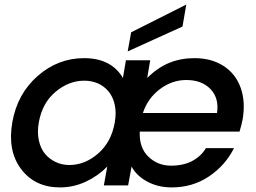

<svg xmlns="http://www.w3.org/2000/svg" viewBox="-20 -816 1128 845"><path d="M799.8 -463.9Q737.3 -463.9 683.8 -423.8Q630.4 -383.8 608.9 -318.8H935.1Q944.8 -383.8 906.5 -423.8Q868.2 -463.9 799.8 -463.9ZM1009.8 -164.1Q971.7 -87.9 899.7 -39.6Q827.6 8.8 735.8 8.8Q675.8 8.8 628.4 -16.6Q581.1 -42 559.1 -83L543.9 0H437L452.1 -83Q412.1 -42 357.9 -16.6Q303.7 8.8 244.1 8.8Q133.8 8.8 73 -71.8Q12.2 -152.3 34.2 -277.8Q56.2 -403.3 145.8 -481.7Q235.4 -560.1 350.1 -560.1Q469.2 -560.1 521 -473.1L534.2 -550.8H641.1L627.9 -473.1Q674.8 -519 725.3 -539.6Q775.9 -560.1 835.9 -560.1Q911.1 -560.1 964.4 -525.4Q1017.6 -490.7 1039.3 -429.4Q1061 -368.2 1047.9 -291Q1043.9 -269 1034.2 -236.8H595.2Q591.8 -166.5 632.8 -126.7Q673.8 -86.9 732.9 -86.9Q787.6 -86.9 826.7 -107.9Q865.7 -128.9 886.2 -164.1ZM150.9 -277.8Q143.1 -234.4 150.9 -198.2Q158.7 -162.1 178.2 -138.9Q197.8 -115.7 225.3 -102.8Q252.9 -89.8 285.2 -89.8Q353.5 -89.8 411.6 -140.1Q469.7 -190.4 484.9 -275.9Q492.7 -320.3 485.1 -354.7Q477.5 -389.2 458.3 -412.8Q439 -436.5 411.4 -448.7Q383.8 -460.9 351.1 -460.9Q282.7 -460.9 224.4 -411.9Q166 -362.8 150.9 -277.8ZM557.1 -673.8 799.8 -795.9 783.2 -699.2 542 -589.8Z"/></svg>

Font: Poppins Medium
Style: Italic
Weight: 500
Italic angle: -10°
Designer: Ninad Kale (Devanagari), Jonny Pinhorn (Latin)
Foundry: Indian Type Foundry
Version: Version 3.200;PS 1.000;hotconv 16.6.54;makeotf.lib2.5.65590